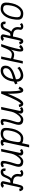

<svg xmlns="http://www.w3.org/2000/svg" viewBox="2248 -2970 854 5491"><g transform="rotate(-90 2674.5 -225.0)"><path d="M34 14Q2 14 -18.5 -12.2Q-39 -38.5 -51 -88L20 -105.5Q22.5 -78.5 27.8 -67.8Q33 -57 38 -57Q49 -57 57.5 -78.8Q66 -100.5 78 -156.2Q90 -212 111 -311Q132 -410 168 -564.5Q169.5 -569.5 169 -568.2Q168.5 -567 165.5 -564Q162.5 -561 154 -561Q141 -561 129.5 -555.8Q118 -550.5 109.5 -537.5L49 -573Q59.5 -600 89 -616Q118.5 -632 154 -632Q195 -632 219.5 -608.2Q244 -584.5 236 -549.5Q203.5 -408.5 182.8 -309.8Q162 -211 147.2 -147.8Q132.5 -84.5 118.2 -49Q104 -13.5 84.2 0.2Q64.5 14 34 14ZM463 14Q434 14 410.5 2Q387 -10 375.2 -30.5Q363.5 -51 368 -76.5H437Q434.5 -61 442.8 -55.2Q451 -49.5 465 -49.5Q480 -49.5 496.5 -59Q513 -68.5 524.5 -81.5L559.5 -28Q546.5 -10.5 518 1.8Q489.5 14 463 14ZM368 -76.5Q385 -162.5 361.8 -207.5Q338.5 -252.5 281 -268.2Q223.5 -284 136.5 -282L152 -352.5Q256.5 -354.5 327.2 -324.8Q398 -295 427.5 -233.5Q457 -172 437 -76.5ZM136.5 -283 152 -352.5Q191.5 -352.5 215.5 -353.5Q239.5 -354.5 255.2 -361.5Q271 -368.5 284.8 -387.2Q298.5 -406 317 -442Q333.5 -473.5 346 -506.5Q358.5 -539.5 376 -567.5Q393.5 -595.5 423.2 -613.2Q453 -631 503 -632Q540.5 -633 565.5 -613.2Q590.5 -593.5 599.5 -560.5Q608.5 -527.5 596 -487L525.5 -502Q534 -533 528 -547.5Q522 -562 505.5 -561Q471.5 -560 451.2 -544.2Q431 -528.5 417.8 -503Q404.5 -477.5 392.8 -447.2Q381 -417 364 -387.5Q347 -358 319.8 -333.5Q292.5 -309 248.2 -295Q204 -281 136.5 -283Z M668.5 -531 636 -590Q650 -609.5 680 -620.8Q710 -632 740 -632Q776.5 -632 797.8 -613.8Q819 -595.5 819.5 -565Q820 -537 811.2 -485.2Q802.5 -433.5 785 -365Q767.5 -296.5 741 -217.5Q713 -132 731.5 -93.5Q750 -55 807 -55Q832 -55 859.5 -71.8Q887 -88.5 913.2 -117.2Q939.5 -146 962.5 -181Q985.5 -216 1002.2 -253.8Q1019 -291.5 1026 -326L1087 -618H1162L1050 -97Q1049.5 -93 1048.5 -88Q1047.5 -83 1048 -78.5Q1049 -67.5 1056.8 -61.2Q1064.5 -55 1076 -55Q1085.5 -55 1097 -61.2Q1108.5 -67.5 1125 -83.5L1157 -28Q1143.5 -9 1113.5 2.5Q1083.5 14 1053 14Q1027.5 14 1006.2 1.2Q985 -11.5 975.8 -34Q966.5 -56.5 975 -85.5L986.5 -130Q943.5 -64 897 -25Q850.5 14 801 14Q700 14 665.2 -45.8Q630.5 -105.5 670 -225Q693 -294.5 710.2 -356.2Q727.5 -418 737.2 -465.2Q747 -512.5 745.5 -539Q745 -550.5 737.2 -556.8Q729.5 -563 717 -563Q705 -563 692 -554.5Q679 -546 668.5 -531Z M1590 -632Q1676 -632 1717 -601.2Q1758 -570.5 1761.8 -499.2Q1765.5 -428 1740.5 -305Q1721.5 -211.5 1681.2 -139.2Q1641 -67 1585 -26.5Q1529 14 1462 14Q1429 14 1401 9.5Q1373 5 1353.8 -4Q1334.5 -13 1326.5 -27L1279.5 182H1205L1305 -286.5Q1306 -292 1307.5 -298.5Q1309 -305 1311 -313Q1312 -317 1313 -322.5Q1314 -328 1316 -334.5L1355 -521Q1355.5 -526 1356 -530.8Q1356.5 -535.5 1357 -539.5Q1356.5 -550.5 1349 -556.8Q1341.5 -563 1329 -563Q1317 -563 1304 -554.5Q1291 -546 1280.5 -531L1248 -590Q1262 -609.5 1292 -620.8Q1322 -632 1352 -632Q1390 -632 1411 -615.5Q1432 -599 1428.5 -558.5Q1446.5 -582.5 1473.2 -598.8Q1500 -615 1530.5 -623.5Q1561 -632 1590 -632ZM1671.5 -313Q1693 -411 1692.8 -465.2Q1692.5 -519.5 1666.5 -541.2Q1640.5 -563 1584 -563Q1536 -563 1498.5 -542.2Q1461 -521.5 1433.5 -471.8Q1406 -422 1388 -335L1371.5 -252Q1357.5 -184.5 1355.5 -144.8Q1353.5 -105 1364.2 -85.8Q1375 -66.5 1400.8 -60.8Q1426.5 -55 1468 -55Q1514 -55 1554 -87.5Q1594 -120 1624.2 -178.2Q1654.5 -236.5 1671.5 -313Z M1868.5 -531 1836 -590Q1850 -609.5 1880 -620.8Q1910 -632 1940 -632Q1976.5 -632 1997.8 -613.8Q2019 -595.5 2019.5 -565Q2020 -537 2011.2 -485.2Q2002.5 -433.5 1985 -365Q1967.5 -296.5 1941 -217.5Q1913 -132 1931.5 -93.5Q1950 -55 2007 -55Q2032 -55 2059.5 -71.8Q2087 -88.5 2113.2 -117.2Q2139.5 -146 2162.5 -181Q2185.5 -216 2202.2 -253.8Q2219 -291.5 2226 -326L2287 -618H2362L2250 -97Q2249.5 -93 2248.5 -88Q2247.5 -83 2248 -78.5Q2249 -67.5 2256.8 -61.2Q2264.5 -55 2276 -55Q2285.5 -55 2297 -61.2Q2308.5 -67.5 2325 -83.5L2357 -28Q2343.5 -9 2313.5 2.5Q2283.5 14 2253 14Q2227.5 14 2206.2 1.2Q2185 -11.5 2175.8 -34Q2166.5 -56.5 2175 -85.5L2186.5 -130Q2143.5 -64 2097 -25Q2050.5 14 2001 14Q1900 14 1865.2 -45.8Q1830.5 -105.5 1870 -225Q1893 -294.5 1910.2 -356.2Q1927.5 -418 1937.2 -465.2Q1947 -512.5 1945.5 -539Q1945 -550.5 1937.2 -556.8Q1929.5 -563 1917 -563Q1905 -563 1892 -554.5Q1879 -546 1868.5 -531Z M2876.5 -123.5 2943 -94Q2916.5 -36 2894 -11Q2871.5 14 2838 14Q2799 14 2777 -27.2Q2755 -68.5 2746.5 -165.5Q2738 -262.5 2738.5 -429Q2696 -323.5 2661.2 -247.5Q2626.5 -171.5 2597.8 -120.8Q2569 -70 2544 -40.5Q2519 -11 2495.8 1.5Q2472.5 14 2449 14Q2411 14 2389.5 -14.8Q2368 -43.5 2356.5 -102.5L2427.5 -117Q2434 -90 2437.8 -77Q2441.5 -64 2444.2 -60.5Q2447 -57 2449 -57Q2462.5 -57 2487.5 -87Q2512.5 -117 2548.8 -183.2Q2585 -249.5 2632.8 -356.5Q2680.5 -463.5 2740 -618H2808Q2804.5 -458.5 2807.5 -350.5Q2810.5 -242.5 2817.2 -177.8Q2824 -113 2830.2 -85Q2836.5 -57 2838 -57Q2840.5 -57 2846.2 -66.2Q2852 -75.5 2860.2 -90.5Q2868.5 -105.5 2876.5 -123.5Z M3474 -154.5 3509.5 -93Q3476 -61 3432.5 -36.8Q3389 -12.5 3342.8 0.8Q3296.5 14 3254 14Q3204.5 14 3165.5 -9.5Q3126.5 -33 3104 -74.8Q3081.5 -116.5 3081.5 -170.5Q3081.5 -273.5 3104.5 -358Q3127.5 -442.5 3170 -503.8Q3212.5 -565 3271 -598.5Q3329.5 -632 3401 -632Q3467.5 -632 3504.5 -598.2Q3541.5 -564.5 3541.5 -495Q3541.5 -437 3517.5 -394.2Q3493.5 -351.5 3453.5 -320.5Q3413.5 -289.5 3364.2 -267.2Q3315 -245 3264 -229Q3213 -213 3166.5 -200Q3120 -187 3086 -174.8Q3052 -162.5 3038 -147.5L3006.5 -207Q3019 -225.5 3049.8 -238.8Q3080.5 -252 3122.8 -263.2Q3165 -274.5 3212.2 -287Q3259.5 -299.5 3305 -315.8Q3350.5 -332 3387.8 -355Q3425 -378 3447.2 -410.8Q3469.5 -443.5 3469.5 -489.5Q3469.5 -525.5 3447.5 -544.2Q3425.5 -563 3395 -563Q3342.5 -563 3298.2 -534.8Q3254 -506.5 3221.5 -454.8Q3189 -403 3171 -331Q3153 -259 3153 -171.5Q3153 -121 3186 -89.5Q3219 -58 3265 -58Q3300 -58 3337.8 -70.2Q3375.5 -82.5 3411.2 -104.5Q3447 -126.5 3474 -154.5Z M3673.5 0H3601L3732 -618H3804.5ZM4081 -105.5 4136.5 -59Q4107 -23 4072.8 -4.5Q4038.5 14 4005.5 14Q3964.5 14 3951.5 -23Q3938.5 -60 3951 -137.2Q3963.5 -214.5 3998.8 -334Q4034 -453.5 4088 -618H4163.5Q4112 -536 4077 -471.5Q4042 -407 4015 -361.2Q3988 -315.5 3960.8 -288Q3933.5 -260.5 3899 -251Q3864.5 -241.5 3814.5 -249.8Q3764.5 -258 3690.5 -285L3706 -355.5Q3773 -327 3820.5 -317.2Q3868 -307.5 3903 -319.8Q3938 -332 3966.8 -367.8Q3995.5 -403.5 4024.2 -465.8Q4053 -528 4088.5 -618H4159.5Q4116 -491 4085.8 -387.8Q4055.5 -284.5 4037.8 -210.5Q4020 -136.5 4013.5 -96.8Q4007 -57 4010.5 -57Q4026 -57 4042.5 -68.5Q4059 -80 4081 -105.5Z M4234 14Q4202 14 4181.5 -12.2Q4161 -38.5 4149 -88L4220 -105.5Q4222.5 -78.5 4227.8 -67.8Q4233 -57 4238 -57Q4249 -57 4257.5 -78.8Q4266 -100.5 4278 -156.2Q4290 -212 4311 -311Q4332 -410 4368 -564.5Q4369.5 -569.5 4369 -568.2Q4368.5 -567 4365.5 -564Q4362.5 -561 4354 -561Q4341 -561 4329.5 -555.8Q4318 -550.5 4309.5 -537.5L4249 -573Q4259.5 -600 4289 -616Q4318.5 -632 4354 -632Q4395 -632 4419.5 -608.2Q4444 -584.5 4436 -549.5Q4403.5 -408.5 4382.8 -309.8Q4362 -211 4347.2 -147.8Q4332.5 -84.5 4318.2 -49Q4304 -13.5 4284.2 0.2Q4264.5 14 4234 14ZM4663 14Q4634 14 4610.5 2Q4587 -10 4575.2 -30.5Q4563.5 -51 4568 -76.5H4637Q4634.5 -61 4642.8 -55.2Q4651 -49.5 4665 -49.5Q4680 -49.5 4696.5 -59Q4713 -68.5 4724.5 -81.5L4759.5 -28Q4746.5 -10.5 4718 1.8Q4689.5 14 4663 14ZM4568 -76.5Q4585 -162.5 4561.8 -207.5Q4538.5 -252.5 4481 -268.2Q4423.5 -284 4336.5 -282L4352 -352.5Q4456.5 -354.5 4527.2 -324.8Q4598 -295 4627.5 -233.5Q4657 -172 4637 -76.5ZM4336.5 -283 4352 -352.5Q4391.5 -352.5 4415.5 -353.5Q4439.5 -354.5 4455.2 -361.5Q4471 -368.5 4484.8 -387.2Q4498.5 -406 4517 -442Q4533.5 -473.5 4546 -506.5Q4558.5 -539.5 4576 -567.5Q4593.5 -595.5 4623.2 -613.2Q4653 -631 4703 -632Q4740.5 -633 4765.5 -613.2Q4790.5 -593.5 4799.5 -560.5Q4808.5 -527.5 4796 -487L4725.5 -502Q4734 -533 4728 -547.5Q4722 -562 4705.5 -561Q4671.5 -560 4651.2 -544.2Q4631 -528.5 4617.8 -503Q4604.5 -477.5 4592.8 -447.2Q4581 -417 4564 -387.5Q4547 -358 4519.8 -333.5Q4492.5 -309 4448.2 -295Q4404 -281 4336.5 -283Z M5036 14Q4949 14 4905.8 -17.5Q4862.5 -49 4856.5 -120.8Q4850.5 -192.5 4875.5 -313Q4894.5 -406.5 4937 -478.2Q4979.5 -550 5038.2 -591Q5097 -632 5164 -632Q5251 -632 5295 -600.5Q5339 -569 5345.2 -497.5Q5351.5 -426 5324.5 -305Q5304.5 -212.5 5262 -140.2Q5219.5 -68 5161.8 -27Q5104 14 5036 14ZM5042 -55Q5089 -55 5132 -88Q5175 -121 5207.8 -179.5Q5240.5 -238 5255.5 -313Q5275 -409 5272.8 -463.5Q5270.5 -518 5243 -540.5Q5215.5 -563 5158 -563Q5111.5 -563 5069 -530Q5026.5 -497 4994 -439Q4961.5 -381 4944.5 -305Q4924 -209.5 4926.2 -154.8Q4928.5 -100 4956.8 -77.5Q4985 -55 5042 -55Z"/></g></svg>

Font: Victor Mono Thin
Style: Italic
Weight: 100
Italic angle: -12°
Monospace: yes
Designer: Rune Bjørnerås
Version: Version 1.561;gftools[0.9.30]